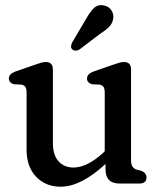

<svg xmlns="http://www.w3.org/2000/svg" viewBox="-20 -694 599 726"><path d="M80.5 -128V-343.5Q80.5 -359 75.8 -365.5Q71 -372 61.5 -374L32 -375.5Q13.5 -381.5 13.5 -397Q13.5 -414.5 38 -423.5L108.5 -448Q124 -453.5 134.2 -456.5Q144.5 -459.5 153.5 -459.5Q180 -459.5 180 -431V-153.5Q180 -108 201.2 -84.2Q222.5 -60.5 258 -60.5Q282.5 -60.5 310.2 -73.8Q338 -87 369.5 -115.5L376 -122V-343.5Q376 -359 371.2 -365.5Q366.5 -372 357 -374L327.5 -375.5Q309 -381.5 309 -397Q309 -414.5 333.5 -423.5L404 -448Q419.5 -453.5 429.8 -456.5Q440 -459.5 449 -459.5Q475.5 -459.5 475.5 -431V-89Q475.5 -72 481 -64Q486.5 -56 497 -52.5L515 -48Q534 -39.5 534 -23Q534 0 507 0H432.5Q379 0 379 -54V-74Q286 12 209.5 12Q152.5 12 116.5 -25.8Q80.5 -63.5 80.5 -128ZM303.5 -619Q318.5 -646.5 333.8 -662.2Q349 -678 372.5 -673.5Q391.5 -670 401.2 -655Q411 -640 408 -622.5Q405 -605.5 392.8 -592.8Q380.5 -580 359 -566.5L280 -506.5Q273 -502.5 265.5 -502.5Q258 -502.5 253 -507.5Q247.5 -513 248.8 -520.5Q250 -528 254 -535.5Z"/></svg>

Font: Fraunces 72pt S100
Style: Regular
Weight: 400
Version: Version 1.000; ttfautohint (v1.8.3)